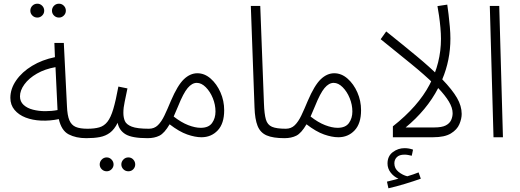

<svg xmlns="http://www.w3.org/2000/svg" viewBox="-20 -742 2812 1038"><path d="M299 -647Q283 -647 272 -658Q261 -669 261 -684Q261 -700 272 -711Q283 -722 299 -722Q314 -722 325 -711Q336 -700 336 -684Q336 -669 325 -658Q314 -647 299 -647ZM182 -647Q166 -647 155 -658Q144 -669 144 -684Q144 -700 155 -711Q166 -722 182 -722Q197 -722 208 -711Q219 -700 219 -684Q219 -669 208 -658Q197 -647 182 -647Z M446 5Q391 5 351.5 -15.5Q312 -36 298 -98Q249 -88 202.5 -90Q156 -92 118.5 -106.5Q81 -121 58.5 -148Q36 -175 36 -213Q36 -262 67.5 -307.5Q99 -353 153.5 -386Q208 -419 277 -433L274 -510H325L342 -168Q344 -118 355 -92Q366 -66 389 -56Q412 -46 453 -46Q479 -46 479 -22Q479 -11 470.5 -3Q462 5 446 5ZM88 -221Q88 -193 107.5 -175Q127 -157 158.5 -149Q190 -141 225 -141Q260 -141 291 -147V-148L280 -379Q223 -369 179.5 -344Q136 -319 112 -286Q88 -253 88 -221Z M674 184Q658 184 647 173Q636 162 636 147Q636 132 647 120.5Q658 109 674 109Q690 109 700.5 120.5Q711 132 711 147Q711 162 700.5 173Q690 184 674 184ZM557 184Q541 184 530 173Q519 162 519 147Q519 132 530 120.5Q541 109 557 109Q572 109 583 120.5Q594 132 594 147Q594 162 583 173Q572 184 557 184Z M446 5 453 -46Q491 -46 517 -53.5Q543 -61 561 -84Q579 -107 592.5 -152.5Q606 -198 620 -274L669 -264Q661 -223 654 -191.5Q647 -160 647 -132Q647 -107 655 -88Q663 -69 692 -57.5Q721 -46 785 -46Q799 -46 805.5 -39Q812 -32 812 -22Q812 -11 803.5 -3Q795 5 778 5Q694 5 659 -16Q624 -37 616 -78Q598 -42 574.5 -24.5Q551 -7 520 -1Q489 5 446 5Z M778 5 785 -46Q814 -46 833.5 -65Q853 -84 869 -117.5Q885 -151 904 -197Q940 -281 974 -313.5Q1008 -346 1047 -346Q1086 -346 1119 -317Q1152 -288 1172 -242.5Q1192 -197 1192 -146Q1192 -74 1157 -37Q1122 0 1069 0Q1035 0 992 -15Q949 -30 897 -70Q869 -22 842 -8.5Q815 5 778 5ZM943 -168Q930 -136 919 -112Q960 -80 997.5 -65.5Q1035 -51 1065 -51Q1108 -51 1126.5 -77Q1145 -103 1145 -139Q1145 -176 1130.5 -211.5Q1116 -247 1092.5 -270.5Q1069 -294 1044 -294Q1018 -294 994.5 -266Q971 -238 943 -168Z M1518 5Q1456 5 1421.5 -10Q1387 -25 1372.5 -61.5Q1358 -98 1356 -161L1336 -710H1387L1407 -182Q1409 -125 1417.5 -96Q1426 -67 1450.5 -56.5Q1475 -46 1525 -46Q1539 -46 1545 -39Q1551 -32 1551 -22Q1551 -11 1543 -3Q1535 5 1518 5Z M1518 5 1525 -46Q1554 -46 1573.5 -65Q1593 -84 1609 -117.5Q1625 -151 1644 -197Q1680 -281 1714 -313.5Q1748 -346 1787 -346Q1826 -346 1859 -317Q1892 -288 1912 -242.5Q1932 -197 1932 -146Q1932 -74 1897 -37Q1862 0 1809 0Q1775 0 1732 -15Q1689 -30 1637 -70Q1609 -22 1582 -8.5Q1555 5 1518 5ZM1683 -168Q1670 -136 1659 -112Q1700 -80 1737.5 -65.5Q1775 -51 1805 -51Q1848 -51 1866.5 -77Q1885 -103 1885 -139Q1885 -176 1870.5 -211.5Q1856 -247 1832.5 -270.5Q1809 -294 1784 -294Q1758 -294 1734.5 -266Q1711 -238 1683 -168Z M2080 276 2072 240Q2091 235 2105.5 231.5Q2120 228 2134 224Q2109 213 2092 191Q2075 169 2075 142Q2075 102 2103.5 80.5Q2132 59 2167 59Q2191 59 2213 67L2206 100Q2197 98 2187 96Q2177 94 2167 94Q2139 94 2125.5 107.5Q2112 121 2112 141Q2112 169 2134.5 187Q2157 205 2182 211Q2216 201 2243 190L2255 224Q2219 237 2169.5 252Q2120 267 2080 276Z M2328 -286Q2276 -337 2201 -398Q2126 -459 2038 -530L2068 -572Q2163 -496 2233.5 -437.5Q2304 -379 2352 -331Z M2476 -126Q2476 -100 2463.5 -70.5Q2451 -41 2417.5 -20.5Q2384 0 2321 0H2104V-59Q2241 -167 2302.5 -284.5Q2364 -402 2364 -532Q2364 -559 2361 -592.5Q2358 -626 2353.5 -657Q2349 -688 2345 -709L2398 -717Q2401 -697 2405 -664.5Q2409 -632 2412 -596.5Q2415 -561 2415 -534Q2415 -417 2371 -313Q2425 -257 2450.5 -213Q2476 -169 2476 -126ZM2173 -53H2328Q2369 -53 2390 -64Q2411 -75 2419 -93Q2427 -111 2427 -130Q2427 -159 2407 -192.5Q2387 -226 2349 -266Q2318 -206 2273.5 -152.5Q2229 -99 2173 -53Z M2648 0 2628 -710H2679L2699 0Z"/></svg>

Font: Noto Sans Arabic SemCond Light
Style: Regular
Weight: 300
Width: 4
Designer: Monotype Design Team, Nadine Chahine, Nizar Qandah and Khaled Hosny
Foundry: Monotype Imaging Inc.
Version: Version 2.012; ttfautohint (v1.8.4.7-5d5b)